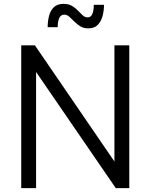

<svg xmlns="http://www.w3.org/2000/svg" viewBox="-20 -975 780 995"><path d="M438 -828Q413 -828 395.5 -839Q378 -850 364.5 -864Q351 -878 339 -888.5Q327 -899 313 -899Q295 -899 287 -881.5Q279 -864 279 -834H227Q227 -864 234 -892Q241 -920 259 -937.5Q277 -955 309 -955Q335 -955 353 -944.5Q371 -934 384 -920Q397 -906 408.5 -895.5Q420 -885 434 -885Q451 -885 458.5 -902.5Q466 -920 466 -950H519Q519 -920 511.5 -892Q504 -864 486.5 -846Q469 -828 438 -828ZM90 0V-740H161L573 -138V-740H650V0H580L167 -602V0Z"/></svg>

Font: Be Vietnam Pro Light
Style: Regular
Weight: 300
Designer: Lam Bao, Tony Le, Vietanh Nguyen
Foundry: Yellow Type Foundry
Version: Version 1.002; ttfautohint (v1.8.3)